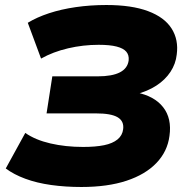

<svg xmlns="http://www.w3.org/2000/svg" viewBox="-20 -736 761 767"><path d="M305 11Q241 11 184 3Q127 -5 81 -22Q35 -39 3 -63L81 -205Q121 -177 181.5 -163Q242 -149 312 -149Q362 -149 396 -156Q430 -163 449.5 -179Q469 -195 472 -220Q476 -252 450 -267.5Q424 -283 364 -283H166L189 -431H370Q428 -431 459 -447Q490 -463 494 -495Q496 -516 484.5 -529.5Q473 -543 446 -550Q419 -557 374 -557Q312 -557 252 -543Q192 -529 144 -502L91 -645Q127 -667 175.5 -683Q224 -699 282.5 -707.5Q341 -716 405 -716Q506 -716 571.5 -691.5Q637 -667 665.5 -622Q694 -577 686 -518Q682 -481 661 -449Q640 -417 604.5 -394Q569 -371 522 -359L523 -367Q596 -353 631.5 -308Q667 -263 657 -193Q649 -131 605 -85Q561 -39 485.5 -14Q410 11 305 11Z"/></svg>

Font: Nunito Sans 10pt SemiExpanded Black
Style: Italic
Weight: 900
Width: 6
Italic angle: -9°
Designer: Vernon Adams
Foundry: Vernon Adams
Version: Version 3.101;gftools[0.9.27]